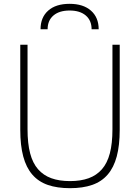

<svg xmlns="http://www.w3.org/2000/svg" viewBox="-20 -974 732 1004"><path d="M346 10Q279 10 230 -7Q181 -24 149 -61Q117 -98 101.5 -156Q86 -214 86 -295V-740H124V-298Q124 -224 137.5 -172.5Q151 -121 179 -89Q207 -57 248.5 -42Q290 -27 346 -27Q402 -27 443.5 -42Q485 -57 513 -89Q541 -121 554.5 -172.5Q568 -224 568 -298V-740H606V-295Q606 -214 590.5 -156Q575 -98 543 -61Q511 -24 462 -7Q413 10 346 10ZM459 -821Q459 -867 428.5 -893Q398 -919 344 -919Q290 -919 259.5 -893Q229 -867 229 -821H192Q192 -883 232 -918.5Q272 -954 344 -954Q415 -954 455.5 -918.5Q496 -883 496 -821Z"/></svg>

Font: Encode Sans Narrow
Style: Thin
Weight: 250
Designer: Pablo Impallari, Andres Torresi
Foundry: Pablo Impallari, Andres Torresi
Version: Version 1.000; ttfautohint (v1.00) -l 8 -r 50 -G 200 -x 14 -